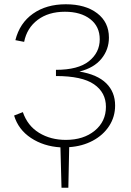

<svg xmlns="http://www.w3.org/2000/svg" viewBox="-20 -684 612 899"><path d="M304 5 300 195H268L263 6Q184 1 125 -38Q66 -77 46 -143L87 -159Q109 -95 163 -62Q217 -29 288 -29Q371 -29 423.5 -72Q476 -115 476 -184Q476 -251 420 -289.5Q364 -328 242 -328V-357Q346 -357 396.5 -397.5Q447 -438 447 -500Q447 -560 402.5 -594.5Q358 -629 284 -629Q207 -629 156.5 -591Q106 -553 93 -488L52 -496Q72 -576 134.5 -620Q197 -664 288 -664Q380 -664 435 -622Q490 -580 490 -508Q490 -452 455 -409Q420 -366 352 -349Q436 -335 477.5 -294Q519 -253 519 -190Q519 -137 491 -94Q463 -51 414 -25Q365 1 304 5Z"/></svg>

Font: Ysabeau SC Light
Style: Regular
Weight: 300
Designer: Christian Thalmann (Catharsis Fonts)
Version: Version 0.003